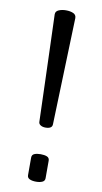

<svg xmlns="http://www.w3.org/2000/svg" viewBox="-93 -858 487 916"><g transform="rotate(10 150.5 -400.0)"><path d="M200 -786 183 -269Q183 -247 150 -247Q136 -247 126.5 -253Q117 -259 117 -269Q114 -365 111 -457.5Q108 -550 105.5 -624.5Q103 -699 101.5 -743Q100 -787 100 -787Q100 -802 115.5 -808.5Q131 -815 150 -815Q171 -815 185.5 -808.5Q200 -802 200 -786ZM193 -94V-9Q193 4 181 9.5Q169 15 151 15Q132 15 120 9.5Q108 4 108 -9V-94Q108 -108 120 -113Q132 -118 150 -118Q169 -118 181 -113Q193 -108 193 -94Z"/></g></svg>

Font: Offside
Style: Regular
Weight: 400
Designer: Eduardo Rodriguez Tunni
Foundry: Eduardo Rodriguez Tunni
Version: Version 1.002; ttfautohint (v1.8.4.7-5d5b);gftools[0.9.23]